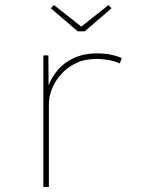

<svg xmlns="http://www.w3.org/2000/svg" viewBox="-20 -746 563 766"><path d="M153 0V-525H173L174 -383L165 -378Q176 -422 202.5 -457Q229 -492 270.5 -512.5Q312 -533 368 -533Q396 -533 421.5 -528Q447 -523 466 -514L458 -493Q436 -503 410.5 -507Q385 -511 366 -511Q318 -511 283 -494Q248 -477 223.5 -449.5Q199 -422 187 -391Q175 -360 175 -331V0ZM290 -621 183 -713 195 -726 312 -634H297L413 -726L425 -713L318 -621Z"/></svg>

Font: Lexend Giga Thin
Style: Regular
Weight: 250
Version: Version 1.007